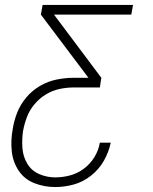

<svg xmlns="http://www.w3.org/2000/svg" viewBox="-20 -550 616 775"><path d="M203 205Q241 205 278.5 194.5Q316 184 348 158.5Q380 133 399.5 98.5Q419 64 427 26H383Q378 56 361.5 83.5Q345 111 319 130.5Q293 150 263 158Q233 166 203 166Q169 166 138 152.5Q107 139 90 110.5Q73 82 70.5 47.5Q68 13 73 -21Q78 -49 88.5 -77Q99 -105 119 -129Q139 -153 165.5 -169Q192 -185 221 -191Q250 -197 278 -197H383L389 -236L198 -491H510L517 -530H152L145 -491L337 -236H278Q244 -236 209 -229Q174 -222 142 -203.5Q110 -185 86 -156.5Q62 -128 49 -94.5Q36 -61 31 -27Q23 17 27.5 60.5Q32 104 55.5 139Q79 174 119 189.5Q159 205 203 205Z"/></svg>

Font: Iosevka Sparkle XLtObl
Style: Regular
Weight: 200
Italic angle: -9°
Designer: Belleve Invis
Foundry: Belleve Invis
Version: Version 4.5.0; ttfautohint (v1.8.3)